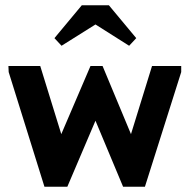

<svg xmlns="http://www.w3.org/2000/svg" viewBox="-20 -708 721 730"><path d="M13 -434 12 -457H133L213 -198L324 -457H370L478 -198L558 -457H669V-434L531 2H448L343 -249L236 2H149ZM187 -563 291 -688H394L498 -563L471 -534L343 -615L214 -534Z"/></svg>

Font: Tilda Sans Bold
Style: Regular
Weight: 700
Designer: ParaType Ltd
Foundry: ParaType Ltd
Version: Version 1.009